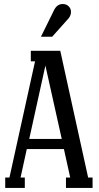

<svg xmlns="http://www.w3.org/2000/svg" viewBox="-20 -932 489 952"><path d="M238.8 -750H183.1L246.1 -877.9Q261.2 -912.1 291 -912.1Q308.6 -912.1 320.3 -900.9Q332 -889.6 332 -873Q332 -856.4 320.8 -841.8ZM132.8 -680.2H278.8L417 -51.8H439V0H307.1V-51.8H328.1L296.9 -192.9H112.8L82 -51.8H103V0H5.9V-51.8H26.9L153.8 -627.9H132.8ZM286.1 -243.2 205.1 -606.9 125 -243.2Z"/></svg>

Font: Margherita Semibold
Style: Regular
Weight: 600
Designer: James Puckett
Foundry: Dunwich Type Founders
Version: Version 1.008;hotconv 1.0.109;makeotfexe 2.5.65596